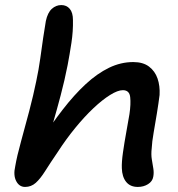

<svg xmlns="http://www.w3.org/2000/svg" viewBox="-20 -730 704 758"><path d="M524 8Q494 8 478 -12Q462 -32 461 -66Q460 -90 465.5 -128.5Q471 -167 478.5 -208Q486 -249 491 -279Q497 -319 494 -346.5Q491 -374 465 -374Q445 -374 414.5 -355Q384 -336 349 -303Q314 -270 277.5 -225.5Q241 -181 208 -130Q178 -86 158.5 -55Q139 -24 121 -8Q103 8 79 8Q56 8 44 -15Q32 -38 40 -73Q47 -114 63 -171.5Q79 -229 95.5 -292Q112 -355 123 -409Q133 -456 139 -499.5Q145 -543 150.5 -581Q156 -619 161 -647Q168 -680 184.5 -695Q201 -710 222 -710Q243 -710 255.5 -695Q268 -680 268 -651Q269 -607 262 -561Q255 -515 247 -473Q235 -412 219.5 -353.5Q204 -295 190 -247Q176 -199 166 -169Q156 -139 155 -135L133 -163Q181 -237 227 -296.5Q273 -356 318.5 -398Q364 -440 410.5 -462.5Q457 -485 506 -485Q545 -485 568.5 -467Q592 -449 602 -420Q612 -391 610 -355Q606 -323 599.5 -283Q593 -243 586.5 -206Q580 -169 579 -145Q576 -120 579.5 -100Q583 -80 585.5 -63.5Q588 -47 585 -32Q582 -14 564.5 -3Q547 8 524 8Z"/></svg>

Font: Shantell Sans Medium
Style: Italic
Weight: 500
Italic angle: -11°
Designer: Stephen Nixon, Anya Danilova, Shantell Martin
Foundry: Arrow Type
Version: Version 1.011;[c5ecc13dd]